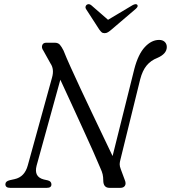

<svg xmlns="http://www.w3.org/2000/svg" viewBox="-20 -906 824 926"><path d="M156.5 -107Q142.5 -53 191 -40.5L211 -36Q228 -31.5 228 -16.5Q228 0 206 0H29Q6 0 6 -17.5Q6 -32 27.5 -37L50 -42Q99 -52.5 114 -108.5L231 -532Q242.5 -572.5 223.5 -600L189 -662Q179.5 -675 183.5 -687.5Q187.5 -700 203.5 -700H243.5Q260 -700 268.5 -690.5Q277 -681 286.5 -662Q299 -630 320.8 -582Q342.5 -534 369 -477.2Q395.5 -420.5 423.5 -361.8Q451.5 -303 477.2 -249.2Q503 -195.5 523 -153.5L628 -574Q646.5 -644.5 678.5 -679Q710.5 -713.5 747.5 -713.5Q764.5 -713.5 774.5 -704Q784.5 -694.5 784.5 -679Q784 -646 738.5 -626.5Q707.5 -614.5 687.2 -590Q667 -565.5 656 -523L561 -137Q557.5 -124.5 557.2 -114.2Q557 -104 562.5 -90L582 -37.5Q589 -20.5 582.5 -10.2Q576 0 560.5 0H508Q478 0 478 -36.5Q478 -52.5 475 -65.5Q472 -78.5 463.5 -96.5Q451 -127 428.8 -176.8Q406.5 -226.5 379.2 -286.2Q352 -346 323.8 -407.2Q295.5 -468.5 271 -521.5ZM518.5 -764Q508.5 -755.5 501 -750.8Q493.5 -746 484.5 -746Q475 -746 469.8 -750.8Q464.5 -755.5 458.5 -764L394.5 -863Q391 -869 392.8 -874.8Q394.5 -880.5 399 -883.5Q409.5 -889.5 420.5 -880.5L501 -810.5L618.5 -880.5Q634.5 -889.5 641.5 -883.5Q649 -875.5 634.5 -863Z"/></svg>

Font: Fraunces 9pt S050 Light
Style: Italic
Weight: 300
Italic angle: -16°
Version: Version 1.000; ttfautohint (v1.8.3)